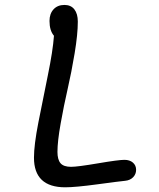

<svg xmlns="http://www.w3.org/2000/svg" viewBox="-20 -766 660 797"><path d="M251 11.5Q121 11.5 121 -111.5Q121 -164 139.2 -257.2Q157.5 -350.5 178.5 -452.8Q199.5 -555 204 -617.5Q185.5 -639 185.5 -679Q185.5 -709 202.2 -727.2Q219 -745.5 247.5 -745.5Q274.5 -745.5 288.8 -727Q303 -708.5 303 -676.5Q303 -624 289.8 -544.5Q276.5 -465 260.8 -396.5Q245 -328 231.8 -253.5Q218.5 -179 218.5 -135.5Q218.5 -103.5 231.2 -88.5Q244 -73.5 275 -73.5Q301.5 -73.5 386.8 -88Q472 -102.5 496.5 -102.5Q518.5 -102.5 531.8 -91Q545 -79.5 545 -61Q545 -43 532.5 -30.2Q520 -17.5 499.5 -15.5Q477.5 -13.5 385.2 -1Q293 11.5 251 11.5Z"/></svg>

Font: Monaspace Radon
Style: Regular
Weight: 400
Designer: Riley Cran & the Lettermatic Team
Foundry: Lettermatic
Version: Version 1.000 (Monaspace Radon)